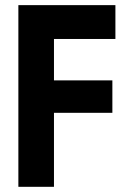

<svg xmlns="http://www.w3.org/2000/svg" viewBox="-20 -720 496 740"><path d="M424.8 -700.2V-569.8H188V-410.2H413.1V-285.2H188V0H50.8V-700.2Z"/></svg>

Font: TASA Explorer
Style: Bold
Weight: 700
Designer: Weizhong Zhang
Foundry: Local Remote
Version: Version 1.000;Glyphs 3.1.2 (3151)